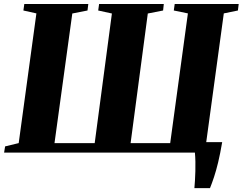

<svg xmlns="http://www.w3.org/2000/svg" viewBox="-30 -763 1213 960"><path d="M942 177.5Q943.5 161.5 944.8 139.5Q946 117.5 946.8 93.2Q947.5 69 947 45Q946.5 21 944.5 0L912.5 -52.5H1081Q1071 6 1060.8 48.5Q1050.5 91 1040.2 122Q1030 153 1020 177.5ZM-9.5 0 -4.5 -31 63.5 -47.5 152 -696 87 -710.5 91.5 -743H411.5L407.5 -710.5L331.5 -695.5L242.5 -47.5H443.5L529.5 -695.5L461 -710.5L465.5 -743H789L785.5 -710.5L709 -695.5L623 -47.5H821L909.5 -696L839 -710.5L843.5 -743H1163.5L1159.5 -710.5L1089 -696L1000.5 -47.5L1069.5 -31L1065.5 0Z"/></svg>

Font: Merriweather 96pt Black
Style: Italic
Weight: 900
Italic angle: -7.8°
Version: Version 2.101